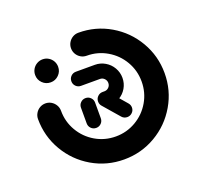

<svg xmlns="http://www.w3.org/2000/svg" viewBox="-97 -633 790 747"><g transform="rotate(-20 297.5 -259.0)"><path d="M236.7 -149.6Q224.4 -149.6 215.9 -158.1Q207.4 -166.7 207.4 -178.9V-243.7Q207.4 -255.9 215.9 -264.4Q224.4 -273 236.7 -273Q248.9 -273 257.4 -264.4Q265.9 -255.9 265.9 -243.7V-178.9Q265.9 -166.7 257.4 -158.1Q248.9 -149.6 236.7 -149.6ZM394.1 -177Q394.1 -164.8 385.4 -156.3Q376.7 -147.8 364.8 -147.8Q358.1 -147.8 352.4 -150.4Q346.7 -153 342.6 -157.8L285.2 -224.1Q278.1 -232.2 278.1 -243.3Q278.1 -255.6 286.7 -264.1Q295.2 -272.6 307.4 -272.6Q320.4 -272.6 329.6 -262.6L386.7 -196.3Q394.1 -187.8 394.1 -177ZM83.3 -424.1Q83.3 -437 89.6 -448Q95.9 -458.9 107 -465.4Q118.1 -471.9 131.1 -471.9Q144.1 -471.9 155 -465.4Q165.9 -458.9 172.2 -448Q178.5 -437 178.5 -424.1Q178.5 -404.4 164.6 -390.6Q150.7 -376.7 131.1 -376.7Q111.1 -376.7 97.2 -390.6Q83.3 -404.4 83.3 -424.1ZM250 -474.1Q250 -486.7 256.3 -497.6Q262.6 -508.5 273.5 -515Q284.4 -521.5 297.4 -521.5Q368.5 -521.5 428.7 -486.3Q488.9 -451.1 524.1 -390.7Q559.3 -330.4 559.3 -259.3Q559.3 -188.1 524.1 -127.8Q488.9 -67.4 428.7 -32.2Q368.5 3 297.4 3Q225.9 3 165.7 -32.2Q105.6 -67.4 70.4 -127.8Q35.2 -188.1 35.2 -259.3Q35.2 -272.2 41.7 -283.1Q48.1 -294.1 59.1 -300.6Q70 -307 83 -307Q95.6 -307 106.5 -300.6Q117.4 -294.1 123.9 -283.1Q130.4 -272.2 130.4 -259.3Q130.4 -213.7 152.8 -175.4Q175.2 -137 213.5 -114.6Q251.9 -92.2 297.4 -92.2Q342.6 -92.2 380.9 -114.6Q419.3 -137 441.7 -175.4Q464.1 -213.7 464.1 -259.3Q464.1 -304.8 441.7 -343.1Q419.3 -381.5 380.9 -403.9Q342.6 -426.3 297.4 -426.3Q284.4 -426.3 273.5 -432.8Q262.6 -439.3 256.3 -450.2Q250 -461.1 250 -474.1ZM278.1 -243.3Q278.1 -255.6 286.7 -264.1Q295.2 -272.6 307.4 -272.6H315.2Q325.6 -272.6 333 -280Q340.4 -287.4 340.4 -298.1Q340.4 -308.5 333 -316.1Q325.6 -323.7 315.2 -323.7H236.7Q224.4 -323.7 215.9 -332.2Q207.4 -340.7 207.4 -353Q207.4 -365.2 215.9 -373.7Q224.4 -382.2 236.7 -382.2H315.2Q337.8 -382.2 357 -370.9Q376.3 -359.6 387.6 -340.2Q398.9 -320.7 398.9 -298.1Q398.9 -275.2 387.6 -255.9Q376.3 -236.7 357 -225.4Q337.8 -214.1 315.2 -214.1H307.4Q295.2 -214.1 286.7 -222.6Q278.1 -231.1 278.1 -243.3Z"/></g></svg>

Font: 26F Galaxy Sans Extra Bold
Style: Regular
Weight: 800
Designer: C₂₉H₂₅N₃O₅
Version: Version 1.100